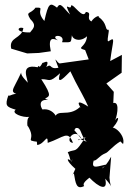

<svg xmlns="http://www.w3.org/2000/svg" viewBox="-20 -573 547 805"><path d="M280 104C261 85 252 96 296 135C277 181 281 156 290 155C297 195 300 224 333 207C319 191 370 166 353 170C396 215 434 230 421 176C462 220 442 222 439 172L446 84C412 147 389 138 432 116C397 120 359 143 373 100C384 103 396 80 421 70C433 67 451 40 486 19L444 -20L496 31C509 -10 442 -62 441 -26C486 -67 480 -97 460 -65C467 -69 487 -150 455 -141L457 -188L426 -223L490 -268L491 -343L442 -317C453 -404 465 -419 438 -402C421 -387 444 -455 433 -448C419 -448 431 -476 393 -502C401 -510 377 -505 363 -483C338 -498 370 -520 340 -523C328 -489 289 -558 278 -550C278 -523 242 -576 274 -512C242 -543 234 -567 219 -541C190 -563 183 -562 166 -485C125 -532 174 -542 129 -541C107 -511 86 -528 107 -493C133 -468 123 -457 106 -437C39 -436 55 -464 78 -455C71 -409 16 -419 27 -369L94 -349L143 -351L193 -358C179 -424 206 -410 223 -404C184 -428 257 -432 240 -396C289 -395 274 -393 284 -439C270 -413 311 -390 345 -421C340 -371 296 -375 337 -363L352 -324L230 -307C219 -309 200 -352 225 -289C184 -280 200 -310 174 -292C194 -336 149 -298 160 -313C140 -273 145 -309 138 -291C56 -308 102 -235 95 -225C99 -229 66 -252 69 -269C30 -184 15 -191 70 -170C41 -192 22 -166 15 -173C0 -130 6 -125 46 -113C24 -98 76 -79 103 -83C85 -73 102 -9 94 -49C138 18 76 14 141 22C128 -29 136 35 136 35C168 31 180 -18 180 26C248 3 265 -29 286 26C246 23 296 -48 324 13C281 -44 291 -19 297 -36C329 -43 311 15 369 37C295 -15 289 36 339 1C293 74 301 49 264 65C278 93 273 117 286 92ZM169 -159C183 -171 204 -163 153 -241C191 -242 183 -222 232 -266C213 -205 258 -258 275 -274L296 -231C314 -196 334 -163 350 -126C276 -173 330 -108 315 -124C266 -79 219 -121 209 -77C230 -64 207 -122 158 -114C149 -126 140 -158 182 -154Z"/></svg>

Font: Asimov Aggro
Style: Condensed
Weight: 500
Designer: Google
Version: Version 2.000980; 2014